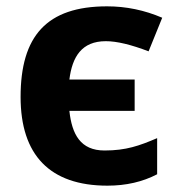

<svg xmlns="http://www.w3.org/2000/svg" viewBox="-20 -576 563 606"><path d="M310 -101C234 -101 207 -152 199 -226H405V-325H199C208 -397 238 -446 314 -446C349 -446 394 -435 449 -414L492 -520C436 -544 378 -556 318 -556C127 -556 45 -462 45 -270C45 -87 137 10 319 10C378 10 430 -2 476 -26V-140C420 -116 378 -101 310 -101Z"/></svg>

Font: Passageway
Style: Regular
Weight: 700
Foundry: Ascender Corporation
Version: Version 1.11